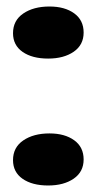

<svg xmlns="http://www.w3.org/2000/svg" viewBox="-20 -550 297 590"><path d="M237 -450Q237 -412 206.5 -391Q176 -370 128 -370Q79 -370 49.5 -390.5Q20 -411 20 -448Q20 -487 51.5 -508.5Q83 -530 132 -530Q179 -530 208 -509Q237 -488 237 -450ZM237 -60Q237 -22 206.5 -1Q176 20 128 20Q79 20 49.5 -0.5Q20 -21 20 -58Q20 -97 51.5 -118.5Q83 -140 132 -140Q179 -140 208 -119Q237 -98 237 -60Z"/></svg>

Font: Sansita ExtraBold
Style: Regular
Weight: 800
Designer: Pablo Cosgaya
Foundry: Omnibus-Type
Version: Version 1.006